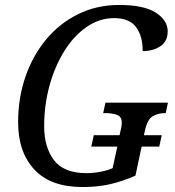

<svg xmlns="http://www.w3.org/2000/svg" viewBox="-20 -744 707 774"><path d="M313 10Q184 10 118.5 -60.5Q53 -131 53 -251Q53 -349 82.5 -434.5Q112 -520 166 -585Q220 -650 295 -687Q370 -724 461 -724Q560 -724 608 -693Q656 -662 656 -618Q656 -577 626.5 -557.5Q597 -538 555 -538Q556 -597 529 -634Q502 -671 440 -671Q381 -671 329.5 -635.5Q278 -600 239.5 -538.5Q201 -477 179.5 -398.5Q158 -320 158 -235Q158 -151 197.5 -98.5Q237 -46 329 -46Q356 -46 385 -51.5Q414 -57 434 -66L453 -153H348L358 -199H462L466 -217Q471 -237 471 -249Q471 -274 451.5 -281Q432 -288 405 -288H396L405 -330H657L648 -288H644Q618 -288 596 -275.5Q574 -263 564 -216L560 -199H632L622 -153H551L526 -36Q474 -13 424 -1.5Q374 10 313 10Z"/></svg>

Font: Noto Serif SemiCondensed
Style: Italic
Weight: 400
Width: 4
Italic angle: -12°
Designer: Monotype Design Team
Foundry: Monotype Imaging Inc.
Version: Version 2.013